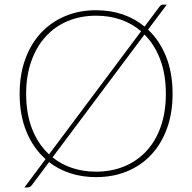

<svg xmlns="http://www.w3.org/2000/svg" viewBox="-20 -755 827 826"><path d="M722.5 -351.5Q722.5 -269 698.5 -202.8Q674.5 -136.5 631 -89.8Q587.5 -43 527 -18Q466.5 7 393 7Q334 7 283 -9.5Q232 -26 191 -57.5L117 41.5Q113 47 108 49.2Q103 51.5 98 51.5H85L176 -70.5Q123 -117.5 93.8 -188.5Q64.5 -259.5 64.5 -351.5Q64.5 -433.5 88.5 -500Q112.5 -566.5 156 -613.2Q199.5 -660 260 -685.5Q320.5 -711 393 -711Q455.5 -711 508 -693Q560.5 -675 602 -640.5L665.5 -725.5Q669.5 -730.5 672.5 -732.8Q675.5 -735 681.5 -735H697.5L617 -627.5Q667 -580.5 694.8 -510.8Q722.5 -441 722.5 -351.5ZM92.5 -351.5Q92.5 -265.5 118.2 -200Q144 -134.5 191 -91L587 -620.5Q548.5 -653.5 499.8 -670.5Q451 -687.5 393 -687.5Q327 -687.5 271.8 -664.5Q216.5 -641.5 176.8 -598Q137 -554.5 114.8 -492.2Q92.5 -430 92.5 -351.5ZM693.5 -351.5Q693.5 -434.5 669.5 -498.5Q645.5 -562.5 601.5 -606.5L206 -78Q243.5 -48 290.8 -32.2Q338 -16.5 393 -16.5Q460 -16.5 515.2 -39.5Q570.5 -62.5 610.2 -105.5Q650 -148.5 671.8 -210.8Q693.5 -273 693.5 -351.5Z"/></svg>

Font: Lato Thin
Style: Regular
Weight: 200
Designer: Lukasz Dziedzic
Foundry: tyPoland Lukasz Dziedzic
Version: Version 2.007; 2014-02-27